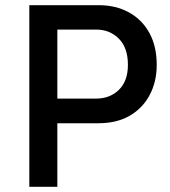

<svg xmlns="http://www.w3.org/2000/svg" viewBox="-20 -720 654 740"><path d="M93 0V-700H361Q426 -700 476.5 -672.5Q527 -645 555.5 -593.5Q584 -542 584 -470Q584 -405 557 -354Q530 -303 480 -274Q430 -245 359 -245H201V0ZM201 -340H350Q404 -340 438.5 -374Q473 -408 473 -470Q473 -536 438 -571Q403 -606 351 -606H201Z"/></svg>

Font: Inclusive Sans Medium
Style: Regular
Weight: 500
Designer: Olivia King
Foundry: Olivia King
Version: Version 2.004